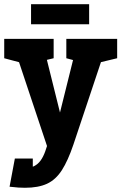

<svg xmlns="http://www.w3.org/2000/svg" viewBox="-45 -684 575 909"><path d="M177.7 7.7 8.3 -500H152.3L239 -151.3L325.7 -500H469.7L302.7 0ZM73 205Q60 205 42.2 204Q24.3 203 0.3 200L24 102Q27.7 102.3 37 107Q46.3 111.7 70 111.7Q98 111.7 116.2 102.7Q134.3 93.7 147 76.3Q159.7 59 169 33L180 0H302.7Q276.7 77 247.7 122Q218.7 167 177.5 186Q136.3 205 73 205ZM-25 -500H55L74.3 -381.7L-25 -408.3ZM95.7 -381 129 -500H209V-408.3ZM269 -500H349L368.3 -381.7L269 -408.3ZM396.3 -381 429.7 -500H509.7V-408.3ZM110.3 66.7V200H0.3L25.3 66.7ZM102 -664H377V-569H102Z"/></svg>

Font: Epunda Slab Light
Style: Regular
Weight: 300
Designer: Simon Atzbach
Foundry: typofactur
Version: Version 1.102